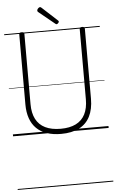

<svg xmlns="http://www.w3.org/2000/svg" viewBox="-102 -1388 1211 2015"><g transform="rotate(-5 503.5 -380.5)"><path d="M505 19Q421 19 356 -3Q291 -25 247 -68Q203 -111 180.5 -175Q158 -239 158 -322V-1061Q158 -1071 164.5 -1075.5Q171 -1080 185 -1080Q199 -1080 205.5 -1075.5Q212 -1071 212 -1061V-320Q212 -226 245 -162.5Q278 -99 343.5 -67Q409 -35 506 -35Q601 -35 665.5 -67Q730 -99 762.5 -162.5Q795 -226 795 -320V-1061Q795 -1071 801.5 -1075.5Q808 -1080 822 -1080Q849 -1080 849 -1061V-322Q849 -211 810 -134.5Q771 -58 694.5 -19.5Q618 19 505 19ZM557 -1132Q554 -1132 551 -1134Q548 -1136 544 -1139L375 -1277Q370 -1282 369 -1285Q368 -1288 368 -1292Q368 -1299 373 -1307Q378 -1315 386 -1320.5Q394 -1326 400 -1326Q405 -1326 408 -1323.5Q411 -1321 416 -1317L577 -1169Q581 -1166 582 -1162.5Q583 -1159 583 -1157Q583 -1150 574 -1141Q565 -1132 557 -1132ZM0 555H1007V565H0ZM0 -20H1007V0H0ZM0 -505H1007V-500H0ZM0 -1075H1007V-1065H0Z"/></g></svg>

Font: Playwrite AR Guides
Style: Regular
Weight: 400
Designer: Veronika Burian, José Scaglione
Foundry: TypeTogether
Version: Version 1.003